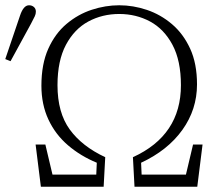

<svg xmlns="http://www.w3.org/2000/svg" viewBox="-54 -708 822 728"><path d="M101 0 81 -160H118L145 -46H311L313 -91Q252 -116 204 -157Q156 -198 129.5 -255Q103 -312 103 -383Q103 -465 129 -523Q155 -581 198.5 -617.5Q242 -654 294 -671Q346 -688 398 -688Q451 -688 503 -670.5Q555 -653 598 -616.5Q641 -580 667 -523.5Q693 -467 693 -388Q693 -293 637.5 -215.5Q582 -138 481 -91L483 -46H651L678 -160H714L694 0H456L450 -112Q632 -195 632 -385Q632 -478 600 -538Q568 -598 515 -626.5Q462 -655 398 -655Q334 -655 281 -626.5Q228 -598 196 -538Q164 -478 164 -385Q164 -281 210.5 -217Q257 -153 345 -112L339 0ZM-34 -484 22 -649Q35 -688 56 -688Q67 -688 74.5 -681.5Q82 -675 82 -664Q82 -655 78 -646.5Q74 -638 64 -619L-14 -476Z"/></svg>

Font: Source Serif Pro Light
Style: Regular
Weight: 300
Designer: Frank Grießhammer
Foundry: Adobe Systems Incorporated
Version: Version 3.001;hotconv 1.0.111;makeotfexe 2.5.65597